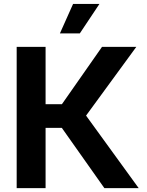

<svg xmlns="http://www.w3.org/2000/svg" viewBox="-20 -969 759 989"><path d="M65.9 0V-727.5H214.8V-432.1H298.8L505.4 -727.5H682.1L423.3 -373.5L694.3 0H517.6L298.3 -310.5H214.8V0ZM288.6 -796.9 356.4 -948.7H492.2L391.1 -796.9Z"/></svg>

Font: Inter
Style: Bold
Weight: 700
Designer: Rasmus Andersson
Foundry: rsms
Version: Version 4.001;git-9221beed3